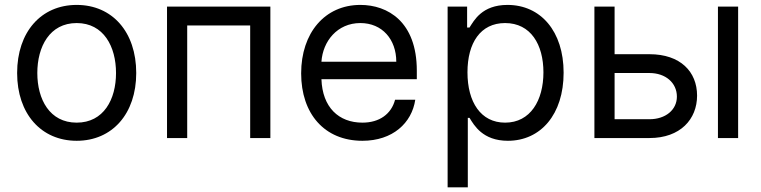

<svg xmlns="http://www.w3.org/2000/svg" viewBox="-20 -573 3161 797"><path d="M298.3 11.4C446 11.4 545.5 -100.9 545.5 -269.9C545.5 -440.3 446 -552.6 298.3 -552.6C150.6 -552.6 51.1 -440.3 51.1 -269.9C51.1 -100.9 150.6 11.4 298.3 11.4ZM134.9 -269.9C134.9 -379.3 186.1 -477.3 298.3 -477.3C410.5 -477.3 461.6 -379.3 461.6 -269.9C461.6 -160.5 410.5 -63.9 298.3 -63.9C186.1 -63.9 134.9 -160.5 134.9 -269.9Z M673.3 0H757.1V-467.3H1018.5V0H1102.3V-545.5H673.3Z M1484.4 11.4C1610.1 11.4 1689.6 -62.5 1703.8 -159.1H1620C1604.4 -99.4 1554.7 -63.9 1484.4 -63.9C1386 -63.9 1318.2 -127.5 1314.3 -244.3H1710.2V-279.8C1710.2 -483 1589.5 -552.6 1475.9 -552.6C1328.1 -552.6 1230.1 -436.1 1230.1 -268.5C1230.1 -100.9 1326.7 11.4 1484.4 11.4ZM1314.3 -316.8C1320 -401.6 1380 -477.3 1475.9 -477.3C1566.8 -477.3 1625 -409.1 1625 -316.8Z M1838.1 204.5H1921.9V-83.8H1929C1947.4 -54 1983 11.4 2088.1 11.4C2224.4 11.4 2319.6 -98 2319.6 -271.3C2319.6 -443.2 2224.4 -552.6 2086.6 -552.6C1980.1 -552.6 1947.4 -487.2 1929 -458.8H1919V-545.5H1838.1ZM1920.5 -272.7C1920.5 -394.9 1974.4 -477.3 2076.7 -477.3C2183.2 -477.3 2235.8 -387.8 2235.8 -272.7C2235.8 -156.2 2181.8 -63.9 2076.7 -63.9C1975.9 -63.9 1920.5 -149.1 1920.5 -272.7Z M2676.1 -348H2531.2V-545.5H2447.4V0H2676.1C2804 0 2873.6 -78.1 2873.6 -176.1C2873.6 -275.6 2804 -348 2676.1 -348ZM2531.2 -78.1V-269.9H2676.1C2742.5 -269.9 2789.8 -229.4 2789.8 -171.9C2789.8 -116.8 2742.5 -78.1 2676.1 -78.1ZM2960.2 0H3044V-545.5H2960.2Z"/></svg>

Font: Magic Ui Pro
Style: Regular
Weight: 400
Designer: Stefan Endress, Andreas Faust
Version: Version 1.000;FEAKit 1.0